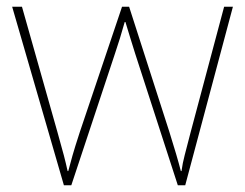

<svg xmlns="http://www.w3.org/2000/svg" viewBox="-20 -547 725 568"><path d="M380 -388Q372 -414 365.5 -434.5Q359 -455 351 -482H349Q335 -432 320 -388L191 1H169L16 -527H45L150 -156Q163 -110 169 -87Q175 -64 180 -41H182Q188 -64 194.5 -87Q201 -110 216 -156L341 -527H362L481 -157Q504 -84 515 -41H517Q520 -64 526.5 -88.5Q533 -113 544 -156L643 -527H669L528 1H506Z"/></svg>

Font: Noto Sans Sinhala UI Thin
Style: Regular
Weight: 100
Designer: Jelle Bosma - Monotype Design Team
Foundry: Monotype Imaging Inc.
Version: Version 2.006; ttfautohint (v1.8.4.7-5d5b)